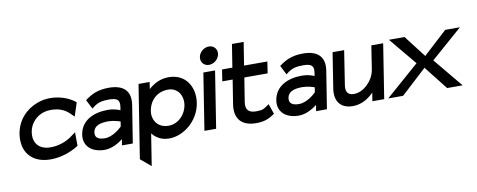

<svg xmlns="http://www.w3.org/2000/svg" viewBox="-69 -973 3734 1502"><g transform="rotate(-10 1798.0 -222.0)"><path d="M58 -226C53 -193 54 -160 60 -131C79 -48 148 11 265 11C348 11 427 -18 484 -54L489 -57L488 -165L446 -134C402 -104 346 -82 280 -82C191 -82 141 -137 155 -226C158 -246 165 -265 175 -283C204 -332 257 -370 331 -370C397 -370 442 -349 475 -317L507 -286L542 -394L538 -397C493 -433 423 -462 340 -462C304 -462 270 -455 238 -443C150 -410 76 -337 58 -226Z M540 -137C526 -46 593 11 694 11C754 11 810 -25 840 -48L832 0H918L965 -296C983 -407 925 -462 808 -462C721 -462 668 -436 617 -397L654 -324L665 -332C704 -363 736 -371 794 -371C859 -371 881 -353 872 -298L868 -273C849 -281 813 -293 772 -293C661 -293 558 -250 540 -137ZM637 -138C645 -189 694 -204 758 -204C799 -204 838 -191 854 -186L848 -147C836 -135 775 -78 711 -78C658 -78 631 -97 637 -138Z M951 131 1033 200 1073 -53C1101 -17 1143 11 1208 11C1318 11 1444 -84 1466 -225C1485 -343 1424 -462 1283 -462C1217 -462 1165 -434 1123 -396L1131 -451H1043ZM1101 -225C1114 -308 1174 -367 1262 -367C1339 -367 1380 -301 1368 -225C1357 -156 1299 -88 1218 -88C1132 -88 1090 -156 1101 -225Z M1552 -573C1546 -533 1574 -502 1613 -502C1652 -502 1690 -533 1696 -573C1702 -613 1674 -644 1635 -644C1596 -644 1558 -613 1552 -573ZM1487 0H1580L1651 -451H1558Z M1692 -357H1774L1743 -161C1728 -52 1782 11 1897 11C1973 11 2006 -11 2046 -37L2018 -118L2007 -111C1974 -89 1970 -80 1912 -80C1850 -80 1827 -110 1837 -170L1867 -357H2052L2066 -449H1881L1910 -632H1817L1788 -449H1706Z M2082 -137C2068 -46 2135 11 2236 11C2296 11 2352 -25 2382 -48L2374 0H2460L2507 -296C2525 -407 2467 -462 2350 -462C2263 -462 2210 -436 2159 -397L2196 -324L2207 -332C2246 -363 2278 -371 2336 -371C2401 -371 2423 -353 2414 -298L2410 -273C2391 -281 2355 -293 2314 -293C2203 -293 2100 -250 2082 -137ZM2179 -138C2187 -189 2236 -204 2300 -204C2341 -204 2380 -191 2396 -186L2390 -147C2378 -135 2317 -78 2253 -78C2200 -78 2173 -97 2179 -138Z M2537 -151C2522 -56 2564 11 2665 11C2734 11 2789 -23 2832 -67L2821 0H2915L2983 -432H2889L2860 -246C2852 -195 2825 -155 2795 -127C2768 -102 2732 -81 2688 -81C2640 -81 2623 -112 2631 -161L2673 -432H2581Z M2947 0H3065L3268 -187L3415 0H3538L3346 -232L3596 -451H3479L3290 -277L3156 -451H3032L3213 -233Z"/></g></svg>

Font: Charger Sport
Style: BdObl
Weight: 700
Designer: Jasper
Foundry: Cannot Into Space Fonts
Version: Version 1.1